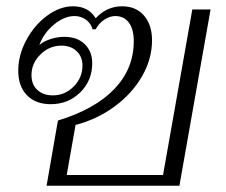

<svg xmlns="http://www.w3.org/2000/svg" viewBox="-20 -590 717 610"><path d="M164 -207Q282 -243 343.5 -307.5Q405 -372 405 -459Q405 -497 389.5 -518Q374 -539 346 -539Q329 -539 311.5 -527.5Q294 -516 284 -497H274Q269 -516 253 -527.5Q237 -539 217 -539Q184 -539 151.5 -512Q119 -485 105 -447Q117 -458 139.5 -465.5Q162 -473 184 -473Q225 -473 249 -450Q273 -427 273 -389Q273 -334 235 -296.5Q197 -259 141 -259Q93 -259 65.5 -287.5Q38 -316 38 -365Q38 -415 63.5 -462.5Q89 -510 129.5 -540Q170 -570 212 -570Q261 -570 284 -532Q319 -570 368 -570Q412 -570 437.5 -540.5Q463 -511 463 -462Q463 -403 431.5 -348Q400 -293 344.5 -252Q289 -211 220 -193L192 -34H498L591 -560H649L550 0H128ZM242 -382Q242 -410 223.5 -427.5Q205 -445 175 -445Q137 -445 108.5 -417Q80 -389 80 -351Q80 -322 98.5 -304.5Q117 -287 148 -287Q186 -287 214 -315Q242 -343 242 -382Z"/></svg>

Font: Fahkwang ExtraLight
Style: Italic
Weight: 275
Italic angle: -10°
Designer: Suppakit Chalermlarp | Katatrad Co.,Ltd.
Foundry: Cadson Demak Co.,Ltd.
Version: Version 1.000; ttfautohint (v1.6)